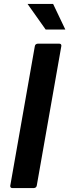

<svg xmlns="http://www.w3.org/2000/svg" viewBox="-20 -956 352 976"><path d="M152 0H43Q32 0 32 -11L157 -721Q159 -733 172 -734H281Q292 -734 292 -723L167 -13Q165 -1 152 0ZM312 -806H212L120 -936H250Z"/></svg>

Font: YamahaIndonesia935. App
Style: Bold Italic
Weight: 700
Italic angle: -10°
Designer: Dalton Maag Ltd
Foundry: Dalton Maag Ltd
Version: Version 1.002; January 01, 2024; Regular/Italic